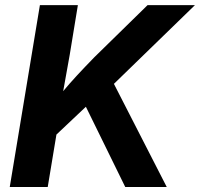

<svg xmlns="http://www.w3.org/2000/svg" viewBox="-20 -748 800 768"><path d="M155.8 -162.6 171.9 -306.6Q201.2 -345.2 229 -378.9Q256.8 -412.6 287.8 -446Q318.8 -479.5 356.9 -518.6L570.3 -727.5H759.8L394 -372.1L381.8 -376ZM19 0 139.6 -727.5H291.5L258.8 -528.3L225.6 -343.3L215.8 -270.5L170.9 0ZM481 0 319.8 -328.6 421.4 -440.4 647 0Z"/></svg>

Font: Inter 17pt
Style: Bold Italic
Weight: 700
Italic angle: -9.3988°
Version: Version 4.001;git-66647c0bb